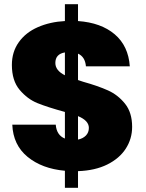

<svg xmlns="http://www.w3.org/2000/svg" viewBox="-20 -816 701 923"><path d="M37.1 -503.9Q37.1 -566.9 70.6 -613.5Q104 -660.2 162.1 -685.5Q220.2 -710.9 292 -714.8V-795.9H355V-714.8Q465.8 -707 531.5 -651.1Q597.2 -595.2 604 -497.1H393.1Q389.2 -543 355 -558.1V-431.2L379.9 -422.9Q451.7 -402.8 499.3 -381.3Q546.9 -359.9 581.1 -317.4Q615.2 -274.9 615.2 -206.1Q615.2 -148.9 584.7 -101.6Q554.2 -54.2 495.6 -25.1Q437 3.9 355 6.8V86.9H292V4.9Q182.1 -4.9 112.5 -62Q43 -119.1 39.1 -216.8H248Q252 -166 292 -149.9V-277.8Q208 -300.8 159.9 -320.3Q111.8 -339.8 74.5 -384Q37.1 -428.2 37.1 -503.9ZM246.1 -513.2Q246.1 -477.1 292 -454.1V-564Q246.1 -556.2 246.1 -513.2ZM355 -145Q378.9 -149.9 393.1 -164.6Q407.2 -179.2 407.2 -201.2Q407.2 -236.3 355 -257.8Z"/></svg>

Font: Poppins ExtraBold
Style: Regular
Weight: 800
Designer: Ninad Kale (Devanagari), Jonny Pinhorn (Latin)
Foundry: Indian Type Foundry
Version: 4.004